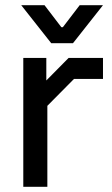

<svg xmlns="http://www.w3.org/2000/svg" viewBox="-20 -722 433 742"><path d="M70 -498H159V-411L245 -498H378V-417H266L163 -313V0H70ZM62 -702H152L217 -617H223L288 -702H378L262 -555H178Z"/></svg>

Font: Chakra Petch Medium
Style: Regular
Weight: 500
Designer: Katatrad Aksorn Co.,Ltd.
Foundry: Cadson Demak Co.,Ltd.
Version: Version 1.000; ttfautohint (v1.6)